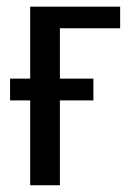

<svg xmlns="http://www.w3.org/2000/svg" viewBox="-20 -548 405 568"><path d="M157.2 -251V0H69.3V-251H9.8V-315.4H69.3V-528.3H335.4V-464.4H157.2V-315.4H256.3V-251Z"/></svg>

Font: Arimo
Style: Regular
Weight: 400
Designer: Steve Matteson
Foundry: Monotype Imaging Inc.
Version: Version 1.33